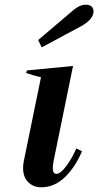

<svg xmlns="http://www.w3.org/2000/svg" viewBox="-20 -785 417 815"><path d="M142 -615 282 -734Q292 -744 309 -754.5Q326 -765 344 -765Q361 -765 369 -757Q377 -749 377 -737Q377 -731 376 -728Q370 -699 323 -673L157 -584ZM78 -72Q78 -86 81 -101L154 -457Q131 -462 91 -475L94 -486L290 -505L208 -104Q204 -82 204 -72Q204 -47 219 -47Q237 -47 262 -81Q287 -115 304 -155L328 -143Q300 -76 255.5 -33Q211 10 155 10Q122 10 100 -11.5Q78 -33 78 -72Z"/></svg>

Font: Trirong SemiBold
Style: Italic
Weight: 600
Italic angle: -12°
Designer: Katatrad Team
Foundry: CadsonDemak
Version: Version 1.001